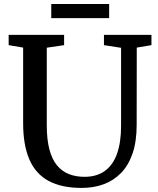

<svg xmlns="http://www.w3.org/2000/svg" viewBox="-20 -914 777 942"><path d="M381 8Q283 8 219.2 -26Q155.5 -60 124.5 -130.8Q93.5 -201.5 93.5 -311V-680.5L22.5 -692.5V-743H294.5V-692.5L209.5 -680V-300Q209.5 -230 222.2 -181.5Q235 -133 259.2 -103.2Q283.5 -73.5 317.8 -60Q352 -46.5 394.5 -46.5Q455 -46.5 495 -75.8Q535 -105 554.5 -160.8Q574 -216.5 574 -295.5V-679.5L490 -692.5V-743H723V-692.5L651 -680.5L650.5 -301.5Q650.5 -220 630.5 -161.5Q610.5 -103 574 -65.5Q537.5 -28 488.5 -10Q439.5 8 381 8ZM515.5 -894.5V-825H231.5V-894.5Z"/></svg>

Font: Merriweather 24pt Medium
Style: Regular
Weight: 500
Designer: Eben Sorkin
Foundry: Eben Sorkin
Version: Version 2.100